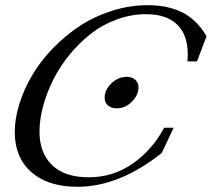

<svg xmlns="http://www.w3.org/2000/svg" viewBox="-20 -696 804 729"><path d="M273.9 13.2Q162.6 13.2 99.4 -42.2Q36.1 -97.7 36.1 -194.8Q36.1 -246.6 54 -303Q71.8 -359.4 103.5 -412.6Q135.3 -465.8 182.1 -513.9Q229 -562 283.7 -597.9Q338.4 -633.8 405.3 -655Q472.2 -676.3 541.5 -676.3Q616.7 -676.3 671.6 -649.2Q726.6 -622.1 764.2 -558.6L728 -462.9H691.9Q692.9 -480.5 692.9 -489.3Q692.9 -564 652.3 -603Q611.8 -642.1 534.7 -642.1Q477.1 -642.1 422.4 -621.8Q367.7 -601.6 324 -567.1Q280.3 -532.7 243.4 -487.5Q206.5 -442.4 181.9 -392.8Q157.2 -343.3 143.6 -292.5Q129.9 -241.7 129.9 -196.3Q129.9 -116.2 177.2 -69.6Q224.6 -22.9 316.9 -22.9Q408.7 -22.9 482.7 -74Q556.6 -125 603.5 -210.9H639.2L594.2 -115.2Q432.6 13.2 273.9 13.2ZM423.3 -284.7Q402.8 -284.7 390.1 -295.4Q377.4 -306.2 377.4 -325.2Q377.4 -354.5 402.8 -379.4Q428.2 -404.3 461.9 -404.3Q481 -404.3 493.4 -393.3Q505.9 -382.3 505.9 -364.3Q505.9 -335.4 481 -310.1Q456.1 -284.7 423.3 -284.7Z"/></svg>

Font: Elstob 10pt
Style: Italic
Weight: 400
Italic angle: -20°
Designer: Peter S. Baker
Version: Version 1.015